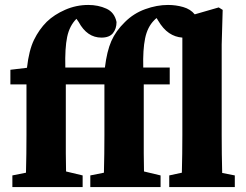

<svg xmlns="http://www.w3.org/2000/svg" viewBox="-20 -756 993 776"><path d="M30 0V-47L85 -58Q86 -96 86.5 -134Q87 -172 87 -210V-415H22V-474L89 -482Q97 -553 117.5 -595Q138 -637 169 -668Q199 -697 243.5 -716.5Q288 -736 337 -736Q377 -736 410 -721Q443 -706 451 -667Q451 -640 436.5 -622Q422 -604 390 -604Q332 -604 298 -667L289 -680Q261 -652 251.5 -607Q242 -562 244 -483H404Q412 -549 430 -590Q448 -631 485 -667Q520 -702 567 -719Q614 -736 659 -736Q691 -736 720.5 -727.5Q750 -719 767 -698L864 -726L880 -716L876 -576V-210Q876 -172 876.5 -133.5Q877 -95 878 -57L929 -47V0H664V-47L715 -58Q716 -96 716.5 -134Q717 -172 717 -210V-604Q688 -606 663.5 -622.5Q639 -639 619 -673L613 -683Q611 -682 608 -679Q605 -676 603 -674Q576 -647 566.5 -601Q557 -555 559 -483H666V-415H561V-210Q561 -173 561 -136.5Q561 -100 562 -63L629 -47V0H345V-47L400 -58Q401 -96 401.5 -134Q402 -172 402 -210V-415H246V-210Q246 -173 246 -136.5Q246 -100 247 -63L314 -47V0Z"/></svg>

Font: Source Serif Pro
Style: Bold
Weight: 700
Designer: Frank Grießhammer
Foundry: Adobe Systems Incorporated
Version: Version 3.001;hotconv 1.0.111;makeotfexe 2.5.65597